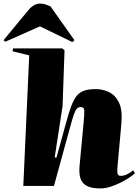

<svg xmlns="http://www.w3.org/2000/svg" viewBox="-68 -1037 773 1071"><path d="M685 -71Q676 -62 655 -47.5Q634 -33 606 -19Q578 -5 548.5 4.5Q519 14 493 14Q441 14 414.5 -1Q388 -16 380 -44.5Q372 -73 376 -114L399 -360Q403 -401 402 -420.5Q401 -440 382 -440Q370 -440 361 -431Q352 -422 343.5 -397Q335 -372 322 -324L233 0H62L95 -728L2 -751L5 -767H280L292 -756L281 -445L237 -159L247 -158L300 -350Q315 -406 328.5 -442.5Q342 -479 358.5 -500.5Q375 -522 401 -531Q427 -540 467 -540Q504 -540 539.5 -523.5Q575 -507 595.5 -465Q616 -423 609 -347L587 -103Q585 -77 588.5 -66.5Q592 -56 606 -56Q637 -56 675 -87ZM347 -813 336 -802 155 -890 -39 -804 -48 -813 89 -979Q121 -1017 155 -1017Q171 -1017 185 -1012.5Q199 -1008 214 -1001Z"/></svg>

Font: Literata 72pt Black
Style: Italic
Weight: 900
Italic angle: -2°
Designer: Latin by Veronika Burian and Jose Scaglione. Greek by Irene Vlachou. Cyrillic by Vera Evstafieva
Foundry: TypeTogether
Version: Version 3.002